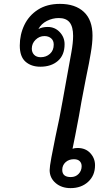

<svg xmlns="http://www.w3.org/2000/svg" viewBox="-20 -968 559 990"><path d="M470 -116Q470 -63 434.5 -30.5Q399 2 344 2Q297 2 266.5 -24.5Q236 -51 236 -91Q236 -108 245 -156.5Q254 -205 266 -263Q287 -357 303 -449L321 -549L348 -698Q357 -748 357 -783Q357 -830 339 -852.5Q321 -875 283 -875Q251 -875 221.5 -860Q192 -845 178 -818Q197 -829 226 -829Q263 -829 288 -802.5Q313 -776 313 -740Q313 -684 278.5 -654Q244 -624 188 -624Q141 -624 111.5 -650Q82 -676 82 -733Q82 -790 105.5 -839Q129 -888 175.5 -918Q222 -948 289 -948Q368 -948 412.5 -906.5Q457 -865 457 -784Q457 -745 448 -694Q442 -655 422 -559L400 -444Q390 -382 368 -270L354 -201Q365 -205 380 -205Q421 -205 445.5 -178.5Q470 -152 470 -116ZM209 -782Q183 -782 163.5 -763Q144 -744 144 -717Q144 -698 156 -685.5Q168 -673 190 -673Q218 -673 237.5 -690.5Q257 -708 257 -738Q257 -759 243.5 -770.5Q230 -782 209 -782ZM401 -111Q401 -127 391 -137Q381 -147 361 -147Q335 -147 318 -131.5Q301 -116 301 -92Q301 -55 345 -55Q370 -55 385.5 -71.5Q401 -88 401 -111Z"/></svg>

Font: Mali Medium
Style: Italic
Weight: 500
Italic angle: -10°
Version: Version 1.000; ttfautohint (v1.6)